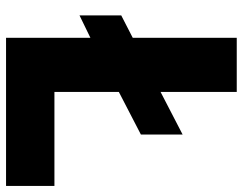

<svg xmlns="http://www.w3.org/2000/svg" viewBox="-104 -699 803 635"><g transform="rotate(90 297.5 -381.5)"><path d="M595 0H105V-279L31 -243V-381L105 -419V-763H284V-511L425 -584V-446L284 -373V-160H595Z"/></g></svg>

Font: Open Sauce One Black
Style: Regular
Weight: 900
Designer: Alfredo Marco Pradil
Foundry: Creative Sauce Fz LLC
Version: Version 1.477